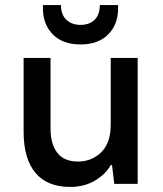

<svg xmlns="http://www.w3.org/2000/svg" viewBox="-20 -724 640 756"><path d="M256 12Q166 12 119.5 -43.5Q73 -99 73 -205V-496H179V-218Q179 -157 205.5 -122.5Q232 -88 287 -88Q342 -88 379 -125Q416 -162 416 -232V-496H522V0H430L421 -74H416Q396 -38 354 -13Q312 12 256 12ZM297 -549Q227 -549 188 -588.5Q149 -628 149 -692V-704H220Q220 -666 241.5 -646Q263 -626 297 -626Q332 -626 352.5 -646Q373 -666 373 -704H445V-691Q445 -627 405.5 -588Q366 -549 297 -549Z"/></svg>

Font: DM Mono Medium
Style: Regular
Weight: 500
Designer: Colophon Foundry
Foundry: Colophon Foundry
Version: Version 1.000; ttfautohint (v1.8.2.53-6de2)